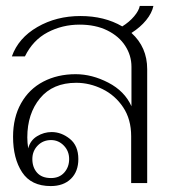

<svg xmlns="http://www.w3.org/2000/svg" viewBox="-20 -617 580 647"><path d="M476 -384V0H422V-158Q422 -215 395 -255.5Q368 -296 325 -317Q282 -338 237 -338Q158 -338 115 -286Q72 -234 72 -154Q72 -137 75 -117Q82 -144 105 -158Q128 -172 154 -172Q187 -172 215.5 -149Q244 -126 244 -81Q244 -39 219 -14.5Q194 10 151 10Q85 10 54.5 -36.5Q24 -83 24 -156Q24 -221 51 -269Q78 -317 126 -342Q174 -367 235 -367Q290 -367 345 -338.5Q400 -310 423 -259V-392Q423 -430 402 -462.5Q381 -495 341.5 -514.5Q302 -534 248 -534Q190 -534 140.5 -508Q91 -482 64 -427H20Q42 -489 106 -526Q170 -563 251 -563Q332 -563 392 -528Q416 -543 432 -562Q448 -581 451 -597H497Q492 -573 472.5 -549Q453 -525 423 -506Q476 -458 476 -384ZM89 -81Q89 -53 105 -35Q121 -17 152 -17Q180 -17 196.5 -35.5Q213 -54 213 -81Q213 -108 195 -126.5Q177 -145 152 -145Q125 -145 107 -126.5Q89 -108 89 -81Z"/></svg>

Font: Taviraj ExtraLight
Style: Regular
Weight: 200
Designer: Katatrad Team
Foundry: CadsonDemak
Version: Version 1.030